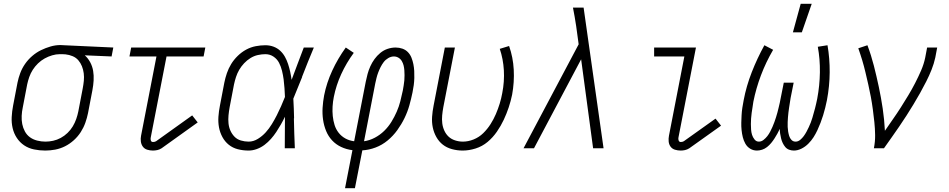

<svg xmlns="http://www.w3.org/2000/svg" viewBox="-20 -780 4990 1010"><path d="M218 12Q188 12 159 6Q130 0 107 -15.5Q84 -31 68.5 -54.5Q53 -78 46.5 -106Q40 -134 41.5 -164Q43 -194 49 -225L72 -345Q77 -370 86.5 -395.5Q96 -421 112 -444Q128 -467 149.5 -485.5Q171 -504 195.5 -516Q220 -528 246 -535.5Q272 -543 298 -543Q303 -543 307.5 -542.5Q312 -542 317 -542L576 -530L567 -483L426 -489Q443 -474 454.5 -452.5Q466 -431 470 -407Q474 -383 472.5 -357Q471 -331 466 -305L443 -185Q438 -160 429 -134.5Q420 -109 405 -85.5Q390 -62 368.5 -42.5Q347 -23 322 -10.5Q297 2 270.5 7Q244 12 218 12ZM219 -35Q239 -35 259.5 -39.5Q280 -44 299.5 -54.5Q319 -65 335.5 -81Q352 -97 363 -115.5Q374 -134 381 -154Q388 -174 392 -194L415 -314Q419 -335 421 -355Q423 -375 420.5 -394.5Q418 -414 411 -431.5Q404 -449 392 -463Q380 -477 362 -484.5Q344 -492 325 -494L308 -495H294Q275 -495 254.5 -489Q234 -483 215 -472.5Q196 -462 180 -446.5Q164 -431 152.5 -413Q141 -395 134 -375Q127 -355 123 -336L100 -216Q95 -193 94 -170.5Q93 -148 97 -127.5Q101 -107 111 -88.5Q121 -70 137.5 -58Q154 -46 175.5 -40.5Q197 -35 219 -35Z M784 12Q769 12 754.5 7.5Q740 3 731.5 -8.5Q723 -20 721 -35.5Q719 -51 722 -66L803 -483H661L670 -530H1060L1051 -483H856L773 -57Q771 -49 773.5 -41Q776 -33 785 -33Q789 -33 793.5 -34Q798 -35 801 -37L991 -173L1020 -136L830 0Q819 7 807.5 9.5Q796 12 784 12Z M1288 12Q1258 12 1231 5Q1204 -2 1183.5 -18.5Q1163 -35 1150 -59Q1137 -83 1132 -110Q1127 -137 1129 -166Q1131 -195 1137 -225L1160 -345Q1165 -370 1173.5 -395Q1182 -420 1196 -443Q1210 -466 1230.5 -486Q1251 -506 1275 -519Q1299 -532 1325 -537Q1351 -542 1376 -542Q1399 -542 1419 -534.5Q1439 -527 1454 -513Q1469 -499 1479 -481Q1489 -463 1495.5 -443Q1502 -423 1506.5 -402.5Q1511 -382 1514 -360Q1530 -403 1546 -445.5Q1562 -488 1578 -530H1631Q1615 -492 1599.5 -453.5Q1584 -415 1569 -376V-374Q1557 -346 1546 -317.5Q1535 -289 1523 -261Q1525 -235 1525.5 -209.5Q1526 -184 1527 -158L1526 -157Q1527 -117 1528 -78Q1529 -39 1531 0H1478Q1478 -41 1478.5 -82.5Q1479 -124 1479 -166Q1469 -145 1457.5 -125Q1446 -105 1433.5 -86Q1421 -67 1405.5 -49.5Q1390 -32 1371.5 -18Q1353 -4 1331 4Q1309 12 1288 12ZM1288 -35Q1313 -35 1336.5 -49.5Q1360 -64 1378 -84Q1396 -104 1410 -127Q1424 -150 1436 -173.5Q1448 -197 1458.5 -221Q1469 -245 1479 -270Q1478 -293 1476.5 -316.5Q1475 -340 1472 -362.5Q1469 -385 1463.5 -407.5Q1458 -430 1448 -449.5Q1438 -469 1419 -482Q1400 -495 1376 -495Q1357 -495 1336.5 -490.5Q1316 -486 1297.5 -474.5Q1279 -463 1264 -447Q1249 -431 1238.5 -413Q1228 -395 1221.5 -375Q1215 -355 1211 -336L1188 -216Q1184 -194 1182 -173Q1180 -152 1182 -131.5Q1184 -111 1192 -93Q1200 -75 1213.5 -61Q1227 -47 1247 -41Q1267 -35 1288 -35Z M1795 210 1834 10Q1802 6 1774.5 -7Q1747 -20 1727 -41.5Q1707 -63 1695.5 -91Q1684 -119 1679.5 -150Q1675 -181 1677 -213.5Q1679 -246 1685 -278Q1698 -344 1727.5 -408Q1757 -472 1799 -530L1841 -502Q1802 -449 1775 -390Q1748 -331 1736 -270Q1731 -245 1729.5 -219.5Q1728 -194 1730.5 -169.5Q1733 -145 1740 -122.5Q1747 -100 1761.5 -81.5Q1776 -63 1797 -51.5Q1818 -40 1843 -37L1904 -350Q1908 -370 1913.5 -390.5Q1919 -411 1928 -431Q1937 -451 1950 -469Q1963 -487 1980.5 -501.5Q1998 -516 2019 -523Q2040 -530 2061 -530Q2080 -530 2097 -524Q2114 -518 2126 -505.5Q2138 -493 2144.5 -476.5Q2151 -460 2154.5 -442.5Q2158 -425 2159 -407Q2160 -389 2159.5 -370Q2159 -351 2156.5 -332Q2154 -313 2150 -294Q2143 -260 2133.5 -226Q2124 -192 2108 -159Q2092 -126 2070 -95.5Q2048 -65 2019 -41Q1990 -17 1955.5 -4Q1921 9 1886 11L1847 210ZM1895 -37Q1924 -41 1951.5 -55.5Q1979 -70 2001 -91.5Q2023 -113 2039 -139Q2055 -165 2067 -192.5Q2079 -220 2086 -248Q2093 -276 2099 -304Q2101 -317 2103.5 -330.5Q2106 -344 2107 -357.5Q2108 -371 2108 -384.5Q2108 -398 2107 -411Q2106 -424 2103 -436Q2100 -448 2093.5 -459Q2087 -470 2076 -476.5Q2065 -483 2052 -483Q2037 -483 2022.5 -474.5Q2008 -466 1998.5 -453.5Q1989 -441 1982 -427Q1975 -413 1969.5 -398.5Q1964 -384 1960.5 -369.5Q1957 -355 1954 -341Z M2414 12Q2385 12 2357.5 4.5Q2330 -3 2309.5 -19Q2289 -35 2275.5 -59Q2262 -83 2256.5 -110Q2251 -137 2253 -166Q2255 -195 2261 -225L2320 -530H2373L2312 -216Q2308 -194 2306 -173Q2304 -152 2306.5 -131.5Q2309 -111 2317.5 -92.5Q2326 -74 2340 -61Q2354 -48 2374 -41.5Q2394 -35 2415 -35Q2443 -35 2471.5 -46.5Q2500 -58 2522 -79.5Q2544 -101 2560.5 -127Q2577 -153 2588.5 -180Q2600 -207 2608.5 -234.5Q2617 -262 2622 -290Q2634 -351 2630.5 -410.5Q2627 -470 2609 -523L2658 -538Q2679 -479 2682.5 -413.5Q2686 -348 2674 -282Q2667 -248 2656 -215Q2645 -182 2630 -150Q2615 -118 2594 -87.5Q2573 -57 2545 -33.5Q2517 -10 2482 1Q2447 12 2414 12Z M2734 0 3024 -547 3011 -642Q3007 -667 3003 -691.5Q2999 -716 2994 -740H3050L3155 0H3100L3037 -468L2789 0Z M3561 12Q3545 12 3530.5 7.5Q3516 3 3507.5 -8.5Q3499 -20 3497.5 -35.5Q3496 -51 3499 -66L3580 -483H3421V-530H3641L3549 -57Q3547 -49 3550 -41Q3553 -33 3561 -33Q3565 -33 3569.5 -34Q3574 -35 3577 -37L3744 -156L3773 -119L3606 0Q3595 7 3583.5 9.5Q3572 12 3561 12Z M3962 12Q3942 12 3926 2Q3910 -8 3901 -24Q3892 -40 3887.5 -58Q3883 -76 3881 -95.5Q3879 -115 3879.5 -134.5Q3880 -154 3881 -173.5Q3882 -193 3885 -213Q3888 -233 3892 -253Q3906 -327 3934.5 -400Q3963 -473 4001 -542L4047 -518Q4009 -453 3983 -384Q3957 -315 3943 -245Q3941 -230 3938.5 -215Q3936 -200 3934 -185.5Q3932 -171 3931 -156.5Q3930 -142 3930 -127.5Q3930 -113 3931 -98.5Q3932 -84 3936 -71Q3940 -58 3949 -46.5Q3958 -35 3972 -35Q3985 -35 3996.5 -44Q4008 -53 4016.5 -64Q4025 -75 4031.5 -87.5Q4038 -100 4043.5 -112.5Q4049 -125 4053.5 -137.5Q4058 -150 4062 -162.5Q4066 -175 4069.5 -188Q4073 -201 4076 -214Q4079 -227 4082 -239.5Q4085 -252 4087 -265L4103 -345H4155L4139 -265Q4137 -252 4135 -239.5Q4133 -227 4131 -214Q4129 -201 4127.5 -188.5Q4126 -176 4125 -163Q4124 -150 4123.5 -137.5Q4123 -125 4123.5 -112.5Q4124 -100 4126 -88Q4128 -76 4131.5 -64.5Q4135 -53 4143.5 -44Q4152 -35 4165 -35Q4178 -35 4189 -44Q4200 -53 4208 -64Q4216 -75 4222.5 -87Q4229 -99 4234.5 -111Q4240 -123 4245 -135.5Q4250 -148 4253.5 -160.5Q4257 -173 4260.5 -185.5Q4264 -198 4267.5 -210.5Q4271 -223 4273.5 -235.5Q4276 -248 4279 -261Q4292 -330 4293 -399.5Q4294 -469 4282 -534L4333 -542Q4345 -473 4344.5 -400Q4344 -327 4330 -253Q4326 -233 4321 -213Q4316 -193 4310 -173.5Q4304 -154 4296.5 -134.5Q4289 -115 4280 -95.5Q4271 -76 4259.5 -58Q4248 -40 4232 -24Q4216 -8 4196 2Q4176 12 4156 12Q4143 12 4131 7.5Q4119 3 4111 -6.5Q4103 -16 4097.5 -27.5Q4092 -39 4089 -51.5Q4086 -64 4084 -76.5Q4082 -89 4082 -102Q4076 -89 4069 -76.5Q4062 -64 4054 -51.5Q4046 -39 4036.5 -27.5Q4027 -16 4015 -6.5Q4003 3 3989 7.5Q3975 12 3962 12ZM4151 -610 4192 -760H4250L4198 -610Z M4577 0Q4584 -35 4583.5 -69.5Q4583 -104 4579.5 -137.5Q4576 -171 4571.5 -204.5Q4567 -238 4561 -270.5Q4555 -303 4547.5 -335.5Q4540 -368 4532.5 -400Q4525 -432 4515.5 -463.5Q4506 -495 4495 -526L4543 -542Q4563 -489 4577 -434Q4591 -379 4603 -322.5Q4615 -266 4623.5 -208.5Q4632 -151 4635 -92Q4656 -123 4677.5 -153.5Q4699 -184 4719 -215.5Q4739 -247 4758 -278.5Q4777 -310 4794 -343Q4811 -376 4825.5 -409.5Q4840 -443 4847 -477L4857 -530H4910L4900 -477Q4893 -445 4880.5 -413.5Q4868 -382 4852.5 -351.5Q4837 -321 4820 -290.5Q4803 -260 4785 -230.5Q4767 -201 4748.5 -172Q4730 -143 4710 -114Q4690 -85 4670 -56.5Q4650 -28 4630 0Z"/></svg>

Font: Lode Dark Term
Style: Italic
Weight: 400
Italic angle: -11°
Monospace: yes
Designer: Belleve Invis
Foundry: Belleve Invis
Version: Version 29.2.0